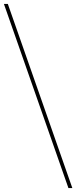

<svg xmlns="http://www.w3.org/2000/svg" viewBox="-50 -862 390 982"><path d="M320 100 -10 -842H-30L300 100Z"/></svg>

Font: Chess Sans Thin
Style: Regular
Weight: 100
Designer: Wolf Bōese
Foundry: Wolf Bōese
Version: Version 7.223;Glyphs 3.3 (3306)